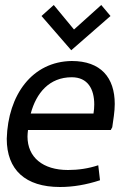

<svg xmlns="http://www.w3.org/2000/svg" viewBox="-20 -738 531 768"><path d="M265 -537 422 -674 385 -718 276 -620 195 -718 146 -674ZM357 -320C357 -309 356 -296 354 -284H103C125 -366 177 -429 267 -429C331 -429 357 -382 357 -320ZM7 -183C7 -59 81 10 220 10C272 10 325 1 380 -17L373 -77C334 -64 293 -58 252 -58C151 -58 90 -109 90 -192C90 -200 91 -209 92 -218H423L429 -229C433 -258 439 -291 439 -322C439 -428 383 -494 267 -494C109 -492 12 -359 7 -183Z"/></svg>

Font: Cantarell
Style: Oblique
Weight: 400
Italic angle: -8°
Designer: Dave Crossland
Version: Version 0.024